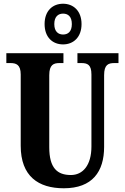

<svg xmlns="http://www.w3.org/2000/svg" viewBox="-20 -999 669 1029"><path d="M318 -761C373 -761 417 -799 417 -870C417 -941 373 -979 318 -979C262 -979 219 -941 219 -870C219 -799 262 -761 318 -761ZM318 -814C293 -814 271 -829 271 -870C271 -911 293 -926 318 -926C344 -926 365 -911 365 -870C365 -829 344 -814 318 -814ZM322 10C475 10 538 -79 538 -212V-596C538 -653 561 -661 593 -661H615V-714H395V-661H416C448 -661 470 -653 470 -600V-214C470 -112 423 -61 360 -61C287 -61 244 -98 244 -210V-596C244 -653 268 -661 299 -661H320V-714H14V-661H36C66 -661 91 -653 91 -600V-218C91 -54 186 10 322 10Z"/></svg>

Font: Noto Serif Georgian ExtraCondensed ExtraBold
Style: Regular
Weight: 800
Width: 2
Designer: Monotype Design Team, Akaki Razmadze
Foundry: Google LLC
Version: Version 2.003